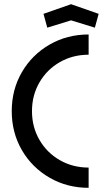

<svg xmlns="http://www.w3.org/2000/svg" viewBox="-20 -885 492 919"><path d="M36.2 -353Q36.2 -456 84.7 -539.5Q133.2 -623 217.2 -671.5Q301.2 -720 404.2 -720V-623.1Q328.1 -623.1 266.1 -587.5Q204.2 -551.9 168.7 -490.3Q133.1 -428.7 133.1 -353Q133.1 -277.3 168.7 -215.7Q204.2 -154.1 266.2 -118.5Q328.2 -82.9 404.2 -82.9V14Q301.2 14 217.2 -34.5Q133.2 -83 84.7 -166.5Q36.2 -250 36.2 -353ZM188.2 -818.8 320.2 -864.9 452.2 -818.8 434.1 -752.6 320.2 -787.6 206.3 -752.6Z"/></svg>

Font: Lineal Thin
Style: Regular
Weight: 200
Designer: Created by Frank Adebiaye with contributions from Anton Moglia & Ariel Martín Pérez
Created by Frank ADEBIAYE with FontF
Foundry: Velvetyne Type Foundry
Version: Version 2.000;Glyphs 3.2 (3227)